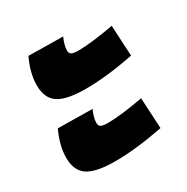

<svg xmlns="http://www.w3.org/2000/svg" viewBox="-122 -642 696 714"><g transform="rotate(-30 225.5 -284.5)"><path d="M63 -424Q63 -476 91 -535L239 -533Q225 -502 225 -481Q225 -468 233.5 -463.5Q242 -459 262 -459Q316 -459 415 -477L422 -345Q305 -322 216 -322Q133 -322 98 -345.5Q63 -369 63 -424ZM23 -136Q23 -188 51 -247L199 -245Q185 -214 185 -193Q185 -180 193.5 -175.5Q202 -171 222 -171Q276 -171 375 -189L382 -57Q265 -34 176 -34Q93 -34 58 -57.5Q23 -81 23 -136Z"/></g></svg>

Font: FiraGO Heavy
Style: Italic
Weight: 900
Italic angle: -8°
Designer: bBox Type GmbH
Foundry: bBox Type GmbH
Version: Version 1.001